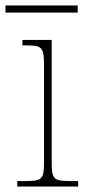

<svg xmlns="http://www.w3.org/2000/svg" viewBox="-35 -682 313 702"><path d="M-15 -636H249V-662H-15ZM28 0H251V-20H228C159 -20 154 -25 154 -95V-536H47V-516H61C119 -516 126 -510 126 -440V-95C126 -25 121 -20 53 -20H28Z"/></svg>

Font: Noto Serif Sinhala SemiCondensed Thin
Style: Regular
Weight: 100
Width: 4
Designer: Jelle Bosma - Monotype Design Team
Foundry: Monotype Imaging Inc.
Version: Version 2.007